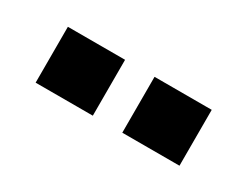

<svg xmlns="http://www.w3.org/2000/svg" viewBox="-30 -888 488 378"><g transform="rotate(30 213.5 -698.5)"><path d="M50 -635H180V-762H50ZM247 -635H377V-762H247Z"/></g></svg>

Font: Kathrein 75 Bold
Style: Regular
Weight: 700
Designer: Lazydogs Typefoundry, based on Open Sans by Ascender Corporation
Foundry: Lazydogs Typefoundry
Version: Version 1.003;PS 001.003;hotconv 1.0.88;makeotf.lib2.5.64775